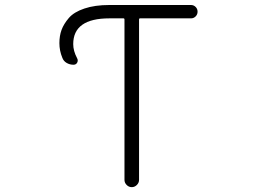

<svg xmlns="http://www.w3.org/2000/svg" viewBox="-20 -774 1040 772"><path d="M419.9 -753.9H748Q758.8 -753.9 766.6 -746.1Q774.4 -738.3 774.4 -727.1Q774.4 -715.8 766.6 -708Q758.8 -700.2 748 -700.2H543Q539.1 -700.2 539.1 -695.3V-50.8Q539.1 -39.1 530.3 -30.3Q521.5 -21.5 509.8 -21.5Q498 -21.5 489.3 -30.3Q480.5 -39.1 480.5 -50.8V-695.3Q480.5 -700.2 476.6 -700.2H419.9Q274.4 -700.2 274.4 -596.7Q274.4 -569.3 290 -540Q294.9 -531.2 290.5 -522.5Q286.1 -513.7 275.4 -513.7Q260.7 -513.7 248 -521Q235.4 -528.3 230.5 -542Q218.8 -570.3 218.8 -600.6Q218.8 -629.9 227.5 -653.8Q236.3 -677.7 256.8 -701.7Q277.3 -725.6 319.3 -739.7Q361.3 -753.9 419.9 -753.9Z"/></svg>

Font: Rounded-L Mgen+ 1mn light
Style: Regular
Weight: 200
Designer: [Source Han Sans]
Ryoko NISHIZUKA  (kana & ideographs); Paul D. Hunt (Latin, Greek & Cyrillic); Wenlong ZHANG  (bopomofo
Version: Version 1.059.20150602